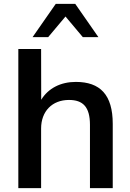

<svg xmlns="http://www.w3.org/2000/svg" viewBox="-20 -972 674 992"><path d="M192.4 0V-308.1C192.4 -396.5 249 -455.6 336.4 -455.6C408.2 -455.6 444.8 -419.9 444.8 -327.1V0H562.5V-332C562.5 -482.9 497.1 -548.8 371.6 -548.8C293 -548.8 229 -515.6 192.9 -456.5L192.4 -718.8H74.7V0ZM229 -780.3 318.4 -886.7 407.7 -780.3H488.3L368.7 -952.1H268.1L148.4 -780.3Z"/></svg>

Font: Winston Medium
Style: Regular
Weight: 500
Designer: Vernon Adams, Kim Jin-seong, David Berlow, Cristiano Sobral
Foundry: The Winston Project Authors
Version: Version 3.004